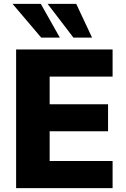

<svg xmlns="http://www.w3.org/2000/svg" viewBox="-20 -975 655 995"><path d="M63.5 -718.8H563.5V-578.1H237.3V-434.6H540V-294.9H237.3V-140.6H563.5V0H63.5ZM226.6 -955.1H375L457 -780.3H360.4ZM191.4 -955.1 290 -780.3H193.4L44.9 -955.1Z"/></svg>

Font: Min Sans Black
Style: Regular
Weight: 900
Designer: Jinseong-Kim, NotoSansCJK, Nunito
Foundry: Jinseong-Kim
Version: Version 1.000